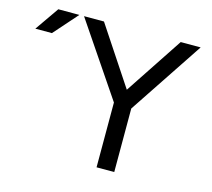

<svg xmlns="http://www.w3.org/2000/svg" viewBox="-103 -847 1074 972"><g transform="rotate(15 433.5 -361.5)"><path d="M481 0H573.7V-361.3H481ZM556.2 -306.6 833 -722.7H728.5L527.3 -418.9L326.2 -722.7H221.7L490.7 -325.2ZM86.9 -597.7H0L86.9 -722.7H197.3Z"/></g></svg>

Font: Giphurs
Style: Regular
Weight: 400
Version: Version 2.010